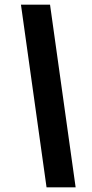

<svg xmlns="http://www.w3.org/2000/svg" viewBox="-20 -720 395 825"><path d="M180 85 70 -700H195L305 85Z"/></svg>

Font: Cabin VF Beta
Style: Italic
Weight: 400
Italic angle: -7°
Designer: Pablo Impallari
Foundry: Pablo Impallari. http://www.impallari.com Igino Marini. http://www.ikern.com
Version: Version 2.300